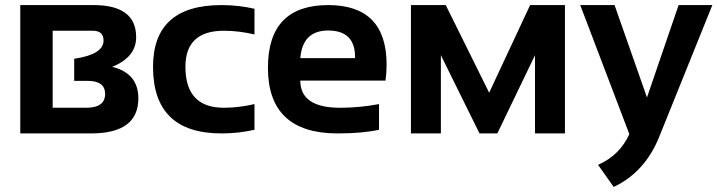

<svg xmlns="http://www.w3.org/2000/svg" viewBox="-20 -533 2866 767"><path d="M61 0V-512.7H354Q523.9 -512.7 523.9 -384.3Q523.9 -304.7 428.2 -266.1Q532.7 -240.2 532.7 -140.1Q532.7 0 343.8 0ZM323.7 -102.5Q399.9 -102.5 399.9 -157.7Q399.9 -210 330.1 -210H276.4V-298.3Q393.6 -315.4 393.6 -371.1Q393.6 -410.2 350.6 -410.2H190.4V-102.5Z M996.6 -14.6Q933.1 0 864.7 0Q591.3 0 591.3 -266.1Q591.3 -512.7 864.7 -512.7Q933.1 -512.7 996.6 -498V-395.5Q933.1 -410.2 874.5 -410.2Q720.7 -410.2 720.7 -266.1Q720.7 -102.5 874.5 -102.5Q933.1 -102.5 996.6 -117.2Z M1291 -512.7Q1524.4 -512.7 1524.4 -274.4Q1524.4 -242.7 1520 -210.9H1179.7Q1179.7 -102.5 1338.9 -102.5Q1416.5 -102.5 1494.1 -117.2V-14.6Q1426.3 0 1329.1 0Q1050.3 0 1050.3 -262.2Q1050.3 -512.7 1291 -512.7ZM1179.7 -300.8H1398.4V-304.7Q1398.4 -411.1 1291 -411.1Q1188.5 -411.1 1179.7 -300.8Z M1621.6 0V-512.7H1760.7L1934.1 -162.6L2097.7 -512.7H2236.8V0H2117.2V-312.5L1966.8 0H1895.5L1741.2 -312.5V0Z M2297.9 -512.7H2435.1L2564.5 -143.6L2690.9 -512.7H2825.7L2612.8 15.1Q2556.2 154.8 2431.6 213.9L2369.1 125.5Q2455.1 87.9 2494.1 2.9Z"/></svg>

Font: SansationBold
Style: Bold
Weight: 700
Designer: Bernd Montag
Version: Version 1.301